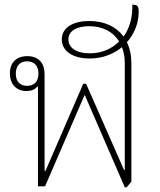

<svg xmlns="http://www.w3.org/2000/svg" viewBox="-20 -790 678 814"><path d="M509 4H517L537 -20V-521C537 -555 531 -585 518 -611C550 -646 568 -693 568 -740C568 -765 562 -770 541 -770C543 -717 529 -670 504 -635C473 -677 422 -701 359 -701C294 -701 242 -676 242 -623C242 -573 289 -542 360 -542C415 -542 462 -561 497 -590C505 -570 509 -547 509 -521V-69H506L345 -435H333L173 -66H169V-476C169 -519 146 -552 96 -552C50 -552 22 -525 22 -479C22 -432 50 -404 93 -404C112 -404 128 -410 138 -423L141 -422V0H171L339 -388ZM270 -623C270 -661 309 -679 358 -679C413 -679 459 -657 485 -614C453 -582 410 -564 361 -564C301 -564 270 -589 270 -623ZM95 -426C64 -426 47 -445 47 -478C47 -511 65 -530 95 -530C125 -530 143 -511 143 -478C143 -445 125 -426 95 -426Z"/></svg>

Font: Noto Serif Thai SemiCondensed Thin
Style: Regular
Weight: 100
Width: 4
Designer: Monotype Design Team
Foundry: Monotype Imaging Inc.
Version: Version 2.002